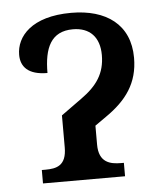

<svg xmlns="http://www.w3.org/2000/svg" viewBox="-45 -587 531 627"><g transform="rotate(-5 221.0 -273.5)"><path d="M71 0H340V-44H331C295 -44 258 -52 258 -111V-173L295 -199C363 -246 403 -300 403 -383C403 -492 326 -547 211 -547C81 -547 30 -485 30 -425C30 -386 54 -358 117 -358C117 -440 140 -493 212 -493C267 -493 299 -460 299 -401C299 -341 272 -302 220 -265L152 -216V-111C152 -51 119 -44 83 -44H71Z"/></g></svg>

Font: Noto Serif SemiCondensed Medium
Style: Regular
Weight: 500
Width: 4
Designer: Monotype Design Team
Foundry: Monotype Imaging Inc.
Version: Version 2.014